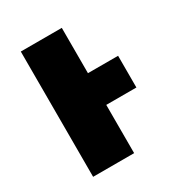

<svg xmlns="http://www.w3.org/2000/svg" viewBox="-139 -643 678 734"><g transform="rotate(-30 200.0 -276.5)"><path d="M60 0V-553H241V-353H374V-213H241V0Z"/></g></svg>

Font: Noto Sans SemiCondensed Black
Style: Regular
Weight: 900
Width: 4
Designer: Monotype Design Team
Foundry: Monotype Imaging Inc.
Version: Version 2.013; ttfautohint (v1.8.4.7-5d5b)